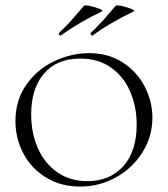

<svg xmlns="http://www.w3.org/2000/svg" viewBox="-20 -676 619 708"><path d="M37 -230Q37 -308 78 -365Q119 -422 181.5 -451Q244 -480 309 -480Q379 -480 432 -446Q485 -412 513.5 -357Q542 -302 542 -242Q542 -174 506 -115.5Q470 -57 408.5 -22.5Q347 12 275 12Q205 12 150.5 -21Q96 -54 66.5 -109.5Q37 -165 37 -230ZM484 -216Q484 -283 460 -338.5Q436 -394 389 -427Q342 -460 276 -460Q190 -460 142.5 -405Q95 -350 95 -254Q95 -186 119.5 -130Q144 -74 191 -41Q238 -8 302 -8Q385 -8 434.5 -63Q484 -118 484 -216ZM203 -545Q199 -545 197.5 -549.5Q196 -554 199 -556Q221 -576 244.5 -602.5Q268 -629 289 -654Q292 -658 311.5 -654Q331 -650 346.5 -643.5Q362 -637 356 -634Q270 -593 204 -545ZM320 -545Q316 -545 314.5 -549.5Q313 -554 316 -556Q338 -576 361.5 -602.5Q385 -629 406 -654Q409 -658 428.5 -654Q448 -650 463.5 -643.5Q479 -637 473 -634Q387 -593 321 -545Z"/></svg>

Font: Cormorant SC Light
Style: Regular
Weight: 300
Designer: Christian Thalmann (Catharsis Fonts)
Foundry: Catharsis Fonts
Version: Version 4.000